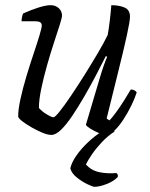

<svg xmlns="http://www.w3.org/2000/svg" viewBox="-20 -520 578 740"><path d="M178 0Q164 0 143.5 -8.5Q123 -17 102 -29Q81 -41 66 -52.5Q51 -64 50 -71Q50 -98 59 -139Q68 -180 81.5 -225Q95 -270 109 -311.5Q123 -353 132 -383Q141 -413 141 -422Q141 -438 117 -438H63Q63 -445 65 -454.5Q67 -464 69 -468Q100 -482 128.5 -491Q157 -500 175 -500Q194 -500 206.5 -488.5Q219 -477 219 -460Q219 -452 210 -423.5Q201 -395 187.5 -354Q174 -313 161 -267Q148 -221 139 -178Q130 -135 130 -104Q142 -90 160.5 -79Q179 -68 186 -68Q192 -68 210 -90.5Q228 -113 253 -150Q278 -187 305 -230Q332 -273 356 -313.5Q380 -354 395 -385Q399 -406 403 -439Q407 -472 409 -500Q439 -500 460 -491Q481 -482 481 -456Q481 -439 469 -384Q457 -329 436.5 -247Q416 -165 391 -63L402 -56Q411 -65 426.5 -86Q442 -107 457.5 -131.5Q473 -156 484 -175Q499 -175 507 -164Q500 -142 486.5 -114Q473 -86 456 -60Q439 -34 421.5 -17Q404 0 390 0Q378 0 360.5 -7.5Q343 -15 328.5 -24Q314 -33 311 -39L363 -214Q372 -245 380 -267.5Q388 -290 393 -301L388 -304Q371 -270 349.5 -229Q328 -188 304.5 -147.5Q281 -107 258.5 -73.5Q236 -40 215.5 -20Q195 0 178 0ZM344 200Q338 200 317 190Q296 180 276 164Q256 148 251 129Q256 106 274.5 79.5Q293 53 319.5 28Q346 3 374 -14H423Q395 4 372.5 28Q350 52 334 75.5Q318 99 311 114Q332 137 362.5 143.5Q393 150 429 147Q432 150 433.5 153Q435 156 434 162Q418 179 390.5 189.5Q363 200 344 200Z"/></svg>

Font: Texturina Extralight
Style: Italic
Weight: 200
Italic angle: -11°
Designer: Guillermo Torres Carreño
Foundry: Omnibus-Type
Version: Version 1.002; ttfautohint (v1.8.3)